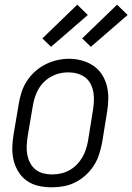

<svg xmlns="http://www.w3.org/2000/svg" viewBox="-20 -792 565 820"><path d="M201 8Q172 8 145 2Q118 -4 96 -19Q74 -34 59.5 -57Q45 -80 38.5 -106Q32 -132 32.5 -160.5Q33 -189 38 -218L60 -348Q64 -373 72 -398Q80 -423 94.5 -445.5Q109 -468 129.5 -486.5Q150 -505 174 -517Q198 -529 223.5 -535Q249 -541 275 -541Q303 -541 330 -533.5Q357 -526 379 -511Q401 -496 415.5 -473.5Q430 -451 436.5 -424.5Q443 -398 442.5 -369.5Q442 -341 437 -312L416 -182Q411 -157 403 -132Q395 -107 380.5 -84.5Q366 -62 345.5 -43.5Q325 -25 301 -13Q277 -1 251.5 3.5Q226 8 201 8ZM202 -47Q221 -47 239.5 -51Q258 -55 275.5 -64.5Q293 -74 307 -88Q321 -102 331 -119Q341 -136 347 -154.5Q353 -173 356 -191L377 -321Q380 -341 381 -361Q382 -381 378.5 -399.5Q375 -418 366.5 -434.5Q358 -451 343 -462Q328 -473 309.5 -478Q291 -483 271 -483Q252 -483 233.5 -478.5Q215 -474 198 -464.5Q181 -455 167 -441Q153 -427 143.5 -410Q134 -393 128.5 -375Q123 -357 120 -339L98 -209Q95 -189 94 -169.5Q93 -150 96.5 -131.5Q100 -113 108.5 -96.5Q117 -80 131 -68.5Q145 -57 164 -52Q183 -47 202 -47ZM368 -592 331 -628 480 -772 525 -728ZM198 -592 161 -628 310 -772 355 -728Z"/></svg>

Font: Iosevka Curly Light Oblique
Style: Regular
Weight: 300
Italic angle: -9°
Monospace: yes
Designer: Belleve Invis
Foundry: Belleve Invis
Version: Version 11.1.0; ttfautohint (v1.8.3)